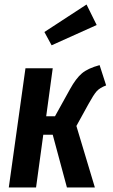

<svg xmlns="http://www.w3.org/2000/svg" viewBox="-20 -832 503 852"><path d="M451 -453Q422 -442 408.5 -426.5Q395 -411 373 -371L319 -273L401 0H277L214 -234H172L140 0H19L93 -529H214L185 -316H224L291 -437Q317 -484 343.5 -506.5Q370 -529 422 -543ZM364 -812 409 -721 209 -631 177 -690Z"/></svg>

Font: Fira Sans Extra Condensed Medium
Style: Italic
Weight: 500
Width: 3
Italic angle: -8°
Designer: Carrois Corporate & Edenspiekermann AG
Foundry: Carrois Corporate GbR & Edenspiekermann AG
Version: Version 4.203